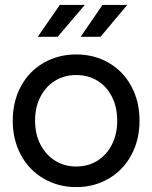

<svg xmlns="http://www.w3.org/2000/svg" viewBox="-20 -757 621 783"><path d="M157.5 -29C197.2 -5.7 241.7 6 291 6C340.3 6 384.7 -5.7 424 -29C463.3 -52.3 494 -84.5 516 -125.5C538 -166.5 549 -213 549 -265C549 -317 538 -363.5 516 -404.5C494 -445.5 463.3 -477.5 424 -500.5C384.7 -523.5 340.3 -535 291 -535C241.7 -535 197.2 -523.5 157.5 -500.5C117.8 -477.5 87 -445.5 65 -404.5C43 -363.5 32 -317 32 -265C32 -213 43 -166.5 65 -125.5C87 -84.5 117.8 -52.3 157.5 -29ZM377 -101.5C351.7 -85.8 323 -78 291 -78C259 -78 230.3 -85.8 205 -101.5C179.7 -117.2 159.7 -139.2 145 -167.5C130.3 -195.8 123 -228.3 123 -265C123 -301.7 130.3 -334.2 145 -362.5C159.7 -390.8 179.7 -412.7 205 -428C230.3 -443.3 259 -451 291 -451C323 -451 351.7 -443.3 377 -428C402.3 -412.7 422.2 -390.8 436.5 -362.5C450.8 -334.2 458 -301.7 458 -265C458 -228.3 450.8 -195.8 436.5 -167.5C422.2 -139.2 402.3 -117.2 377 -101.5ZM224 -737 134 -607H215L326 -737ZM398 -737 309 -607H390L499 -737Z"/></svg>

Font: Rookery
Style: Regular
Weight: 400
Designer: Ryan Kimball / Julieta Ulanovsky
Foundry: Motorola Mobility LLC.
Version: Version 1.0